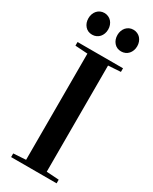

<svg xmlns="http://www.w3.org/2000/svg" viewBox="-229 -953 805 1007"><g transform="rotate(30 173.5 -449.5)"><path d="M35.6 0V-22L110.8 -26.9V-669.9L35.6 -674.8V-696.8H311V-674.8L235.8 -669.9V-26.9L311 -22V0ZM22.5 -834Q22.5 -847.7 26.9 -859.6Q31.2 -871.6 39.1 -880.4Q46.9 -889.2 57.9 -894.3Q68.8 -899.4 82 -899.4Q95.2 -899.4 106.4 -894.3Q117.7 -889.2 125.5 -880.4Q133.3 -871.6 137.7 -859.6Q142.1 -847.7 142.1 -834Q142.1 -819.8 137.7 -807.9Q133.3 -795.9 125.5 -787.1Q117.7 -778.3 106.4 -773.2Q95.2 -768.1 82 -768.1Q55.2 -768.1 38.8 -786.9Q22.5 -805.7 22.5 -834ZM198.2 -834Q198.2 -847.7 202.6 -859.6Q207 -871.6 214.8 -880.4Q222.7 -889.2 233.6 -894.3Q244.6 -899.4 257.8 -899.4Q271 -899.4 282.2 -894.3Q293.5 -889.2 301.3 -880.4Q309.1 -871.6 313.5 -859.6Q317.9 -847.7 317.9 -834Q317.9 -819.8 313.5 -807.9Q309.1 -795.9 301.3 -787.1Q293.5 -778.3 282.2 -773.2Q271 -768.1 257.8 -768.1Q231 -768.1 214.6 -786.9Q198.2 -805.7 198.2 -834Z"/></g></svg>

Font: Vidaloka
Style: Regular
Weight: 400
Designer: Cyreal (www.cyreal.org)
Foundry: Cyreal (www.cyreal.org)
Version: Version 1.011